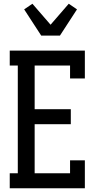

<svg xmlns="http://www.w3.org/2000/svg" viewBox="-20 -1005 540 1025"><path d="M32 0V-80H75V-655H32V-735H433V-586H354V-655H165V-422H358V-342H165V-80H354V-149H433V0ZM200 -815 109 -955 153 -985 250 -873 347 -985 391 -955 300 -815Z"/></svg>

Font: Iosevka Curly Slab Medium
Style: Regular
Weight: 500
Monospace: yes
Designer: Belleve Invis
Foundry: Belleve Invis
Version: Version 22.1.2; ttfautohint (v1.8.4)